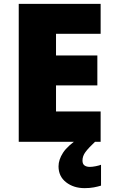

<svg xmlns="http://www.w3.org/2000/svg" viewBox="-20 -734 589 994"><path d="M501 0H77V-714H501V-559H270V-447H484V-292H270V-157H501ZM407 97Q407 115 417.5 122.5Q428 130 445 130Q458 130 475.5 126.5Q493 123 503 119V227Q487 232 466 236Q445 240 418 240Q361 240 322 209.5Q283 179 283 127Q283 93 306.5 56.5Q330 20 397 -25L472 0Q438 32 422.5 53Q407 74 407 97Z"/></svg>

Font: Noto Sans Thaana Black
Style: Regular
Weight: 900
Designer: David Williams
Foundry: Google Inc.
Version: Version 3.001; ttfautohint (v1.8.4.7-5d5b)